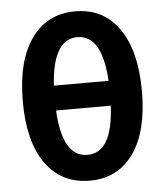

<svg xmlns="http://www.w3.org/2000/svg" viewBox="-51 -744 689 801"><g transform="rotate(-5 293.0 -343.5)"><path d="M43 -342Q43 -511 109 -604.5Q175 -698 293 -698Q411 -698 476.5 -604.5Q542 -511 542 -342Q542 -174 476.5 -81.5Q411 11 293 11Q175 11 109 -81.5Q43 -174 43 -342ZM178 -397H407Q396 -590 293 -590Q190 -590 178 -397ZM178 -293Q188 -97 293 -97Q398 -97 407 -293Z"/></g></svg>

Font: Radio Canada SemiBold
Style: Regular
Weight: 600
Designer: Charles Daoud, Etienne Aubert Bonn, Alexandre Saumier Demers, Jacques Le Bailly
Foundry: Radio-Canada
Version: Version 2.104; ttfautohint (v1.8.4.7-5d5b);gftools[0.9.28.de